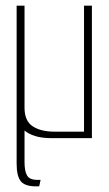

<svg xmlns="http://www.w3.org/2000/svg" viewBox="-20 -490 388 681"><path d="M164 0Q128 0 104.5 -7.5Q81 -15 67 -27V85Q67 117 76 132.5Q85 148 113 148H124L119 171H108Q68 171 53.5 152.5Q39 134 39 91V-470H67V-108Q67 -61 96 -42Q125 -23 173 -23H278V-470H306V0Z"/></svg>

Font: Smooch Sans ExtraLight
Style: Regular
Weight: 200
Designer: Robert E. Leuschke
Foundry: Robert E. Leuschke
Version: Version 1.010; ttfautohint (v1.8.3)